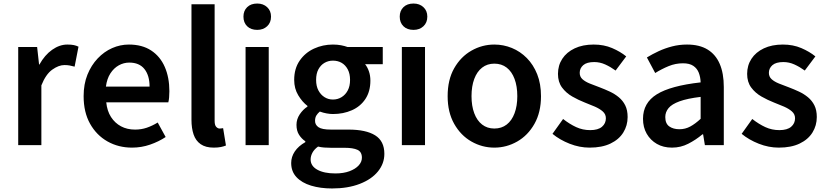

<svg xmlns="http://www.w3.org/2000/svg" viewBox="-20 -821 4674 1086"><path d="M83 0V-555H190L201 -456H203Q233 -510 275 -539.5Q317 -569 361 -569Q383 -569 397.5 -566Q412 -563 424 -557L402 -444Q387 -448 374.5 -450.5Q362 -453 344 -453Q312 -453 275.5 -427Q239 -401 214 -338V0Z M727 14Q650 14 588 -21Q526 -56 489.5 -121Q453 -186 453 -277Q453 -345 474.5 -398.5Q496 -452 532.5 -490.5Q569 -529 614.5 -549Q660 -569 709 -569Q784 -569 835 -535.5Q886 -502 912 -442.5Q938 -383 938 -305Q938 -286 936.5 -269.5Q935 -253 932 -242H581Q586 -193 608 -159Q630 -125 664.5 -106.5Q699 -88 744 -88Q779 -88 810 -98.5Q841 -109 872 -128L917 -46Q878 -20 829 -3Q780 14 727 14ZM579 -331H826Q826 -394 797 -430.5Q768 -467 711 -467Q680 -467 652 -451.5Q624 -436 604.5 -406Q585 -376 579 -331Z M1189 14Q1143 14 1115 -5.5Q1087 -25 1075 -60.5Q1063 -96 1063 -143V-797H1194V-137Q1194 -113 1203 -103.5Q1212 -94 1222 -94Q1226 -94 1230 -94.5Q1234 -95 1242 -96L1258 2Q1246 7 1229.5 10.5Q1213 14 1189 14Z M1369 0V-555H1500V0ZM1435 -652Q1399 -652 1378 -672.5Q1357 -693 1357 -727Q1357 -760 1378 -780.5Q1399 -801 1435 -801Q1469 -801 1491 -780.5Q1513 -760 1513 -727Q1513 -693 1491 -672.5Q1469 -652 1435 -652Z M1858 245Q1792 245 1739.5 229Q1687 213 1657 181Q1627 149 1627 101Q1627 66 1647.5 35.5Q1668 5 1707 -17V-22Q1686 -36 1671.5 -58.5Q1657 -81 1657 -115Q1657 -147 1675.5 -174.5Q1694 -202 1719 -218V-222Q1690 -244 1667 -282Q1644 -320 1644 -369Q1644 -433 1675 -478Q1706 -523 1756 -546Q1806 -569 1863 -569Q1888 -569 1909 -565Q1930 -561 1946 -555H2145V-458H2045Q2058 -442 2066.5 -418Q2075 -394 2075 -365Q2075 -304 2047 -261.5Q2019 -219 1970.5 -197.5Q1922 -176 1863 -176Q1847 -176 1827.5 -179.5Q1808 -183 1789 -190Q1777 -180 1769.5 -168Q1762 -156 1762 -137Q1762 -115 1781.5 -101.5Q1801 -88 1852 -88H1951Q2050 -88 2102 -55.5Q2154 -23 2154 49Q2154 104 2118 148.5Q2082 193 2015 219Q1948 245 1858 245ZM1863 -258Q1890 -258 1912 -271.5Q1934 -285 1947 -309.5Q1960 -334 1960 -369Q1960 -404 1947 -428.5Q1934 -453 1912.5 -465.5Q1891 -478 1863 -478Q1837 -478 1815.5 -465.5Q1794 -453 1781 -429Q1768 -405 1768 -369Q1768 -334 1781 -309.5Q1794 -285 1815.5 -271.5Q1837 -258 1863 -258ZM1877 160Q1923 160 1956.5 147.5Q1990 135 2008.5 115Q2027 95 2027 71Q2027 38 2002 26.5Q1977 15 1930 15H1854Q1832 15 1813.5 13.5Q1795 12 1779 8Q1757 24 1747 43Q1737 62 1737 81Q1737 118 1775 139Q1813 160 1877 160Z M2253 0V-555H2384V0ZM2319 -652Q2283 -652 2262 -672.5Q2241 -693 2241 -727Q2241 -760 2262 -780.5Q2283 -801 2319 -801Q2353 -801 2375 -780.5Q2397 -760 2397 -727Q2397 -693 2375 -672.5Q2353 -652 2319 -652Z M2776 14Q2707 14 2646.5 -20.5Q2586 -55 2549 -120.5Q2512 -186 2512 -277Q2512 -370 2549 -435Q2586 -500 2646.5 -534.5Q2707 -569 2776 -569Q2828 -569 2875.5 -549.5Q2923 -530 2960 -492.5Q2997 -455 3018.5 -401Q3040 -347 3040 -277Q3040 -186 3003 -120.5Q2966 -55 2905.5 -20.5Q2845 14 2776 14ZM2776 -94Q2817 -94 2846 -116.5Q2875 -139 2890.5 -180.5Q2906 -222 2906 -277Q2906 -333 2890.5 -374.5Q2875 -416 2846 -438.5Q2817 -461 2776 -461Q2736 -461 2707 -438.5Q2678 -416 2662.5 -374.5Q2647 -333 2647 -277Q2647 -222 2662.5 -180.5Q2678 -139 2707 -116.5Q2736 -94 2776 -94Z M3315 14Q3258 14 3202 -8Q3146 -30 3105 -64L3165 -148Q3202 -119 3239 -102Q3276 -85 3318 -85Q3363 -85 3385 -104Q3407 -123 3407 -152Q3407 -175 3389.5 -190.5Q3372 -206 3344.5 -218Q3317 -230 3288 -241Q3252 -255 3217 -275Q3182 -295 3159 -326Q3136 -357 3136 -403Q3136 -451 3160.5 -488.5Q3185 -526 3230.5 -547.5Q3276 -569 3338 -569Q3396 -569 3442.5 -549Q3489 -529 3522 -502L3462 -422Q3433 -443 3403 -456.5Q3373 -470 3341 -470Q3299 -470 3279 -452.5Q3259 -435 3259 -409Q3259 -387 3274.5 -373Q3290 -359 3316 -348.5Q3342 -338 3372 -327Q3401 -316 3429 -303Q3457 -290 3480 -271Q3503 -252 3516.5 -225Q3530 -198 3530 -159Q3530 -111 3505.5 -71.5Q3481 -32 3433 -9Q3385 14 3315 14Z M3781 14Q3732 14 3695.5 -7Q3659 -28 3638 -64.5Q3617 -101 3617 -149Q3617 -239 3695 -287.5Q3773 -336 3943 -355Q3942 -385 3932.5 -409.5Q3923 -434 3901.5 -448.5Q3880 -463 3843 -463Q3801 -463 3762 -447Q3723 -431 3686 -408L3639 -496Q3670 -515 3705.5 -531.5Q3741 -548 3781.5 -558.5Q3822 -569 3866 -569Q3936 -569 3982 -541Q4028 -513 4051 -459.5Q4074 -406 4074 -329V0H3967L3957 -61H3953Q3916 -30 3873 -8Q3830 14 3781 14ZM3823 -90Q3856 -90 3884.5 -105.5Q3913 -121 3943 -149V-273Q3868 -264 3824 -248Q3780 -232 3761.5 -209.5Q3743 -187 3743 -159Q3743 -122 3765.5 -106Q3788 -90 3823 -90Z M4385 14Q4328 14 4272 -8Q4216 -30 4175 -64L4235 -148Q4272 -119 4309 -102Q4346 -85 4388 -85Q4433 -85 4455 -104Q4477 -123 4477 -152Q4477 -175 4459.5 -190.5Q4442 -206 4414.5 -218Q4387 -230 4358 -241Q4322 -255 4287 -275Q4252 -295 4229 -326Q4206 -357 4206 -403Q4206 -451 4230.5 -488.5Q4255 -526 4300.5 -547.5Q4346 -569 4408 -569Q4466 -569 4512.5 -549Q4559 -529 4592 -502L4532 -422Q4503 -443 4473 -456.5Q4443 -470 4411 -470Q4369 -470 4349 -452.5Q4329 -435 4329 -409Q4329 -387 4344.5 -373Q4360 -359 4386 -348.5Q4412 -338 4442 -327Q4471 -316 4499 -303Q4527 -290 4550 -271Q4573 -252 4586.5 -225Q4600 -198 4600 -159Q4600 -111 4575.5 -71.5Q4551 -32 4503 -9Q4455 14 4385 14Z"/></svg>

Font: Noto Sans JP Thin SemiBold
Style: Regular
Weight: 600
Version: Version 2.004-H2;hotconv 1.0.118;makeotfexe 2.5.65603